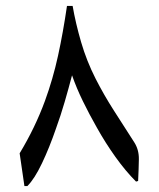

<svg xmlns="http://www.w3.org/2000/svg" viewBox="-20 -625 534 645"><path d="M62 0 46 -110Q98 -196 131 -286Q158 -360 175 -438Q192 -516 205 -605H224Q234 -547 252.5 -483.5Q271 -420 301 -361Q329 -306 363 -253Q397 -200 431 -147Q447 -122 446.5 -90Q446 -58 444 -17L437 -15Q402 -50 368 -97.5Q334 -145 305 -197Q280 -241 258.5 -285Q237 -329 222 -372Q211 -330 197.5 -283.5Q184 -237 168 -193Q146 -129 121 -76.5Q96 -24 72 0Z"/></svg>

Font: Bona Nova SC
Style: Regular
Weight: 400
Designer: Mateusz Machalski
Foundry: Capitalics
Version: Version 4.001; ttfautohint (v1.8.4.7-5d5b)